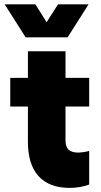

<svg xmlns="http://www.w3.org/2000/svg" viewBox="-20 -870 476 903"><path d="M28.3 -503.9H111.3V-628.9H288.1V-503.9H399.4V-369.1H288.1V-213.9Q287.6 -181.2 301.5 -167Q315.4 -152.8 347.7 -152.3Q374.5 -153.3 399.4 -160.2V-2Q356.4 13.7 307.6 13.7Q211.4 13.7 161.4 -41.5Q111.3 -96.7 111.3 -203.1V-369.1H28.3ZM146.5 -849.6 199.2 -765.6 252.9 -849.6H396.5L297.9 -694.3H100.6L2 -849.6Z"/></svg>

Font: Wanted Sans Black
Style: Regular
Weight: 900
Designer: Original Design by Kil Hyung-jin and Kang Hanbin, Wanted Lab, Inc; Hangeul from Source Han Sans by Jang Soo-young and Ka
Foundry: Wanted Lab, Inc.
Version: Version 1.003